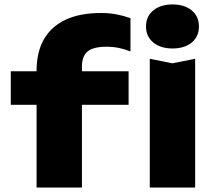

<svg xmlns="http://www.w3.org/2000/svg" viewBox="-20 -845 956 865"><path d="M459.4 -634.4Q400.6 -634.4 374.9 -613.3Q349.2 -592.2 349.2 -545V0H144.8V-526.6Q144.8 -610 177.8 -667.9Q210.8 -725.8 275.3 -756.1Q339.8 -786.4 435.2 -786.4Q473.6 -786.4 504.9 -780.3Q536.2 -774.2 567.8 -763.2V-613.2Q542.4 -623.6 515.9 -629Q489.4 -634.4 459.4 -634.4ZM28.6 -373V-524H559.4V-373ZM654.8 -580.2 757 -559.8 859.2 -580.2V0H654.8ZM757 -626.6Q703.8 -626.6 670.8 -653.4Q637.8 -680.2 637.8 -725.8Q637.8 -771.4 670.8 -798.2Q703.8 -825 757 -825Q811.2 -825 843.7 -798.2Q876.2 -771.4 876.2 -725.8Q876.2 -680.2 843.7 -653.4Q811.2 -626.6 757 -626.6Z"/></svg>

Font: Unbounded
Style: Regular
Weight: 400
Designer: Luke Prowse, Jean-Baptiste Morizot, Fátima Lázaro, Florian Runge
Foundry: NaN
Version: Version 1.701;gftools[0.9.28.dev5+ged2979d]